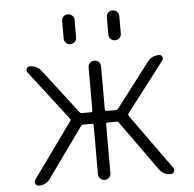

<svg xmlns="http://www.w3.org/2000/svg" viewBox="-52 -810 847 840"><g transform="rotate(-5 371.0 -389.5)"><path d="M346.7 -48.8V-263.7Q346.7 -270.5 339.8 -270.5H302.7Q294.9 -270.5 291 -264.6L135.7 -47.9Q117.2 -21.5 85 -21.5Q75.2 -21.5 70.3 -30.3Q68.4 -34.2 68.4 -38.1Q68.4 -43 71.3 -47.9L246.1 -291Q250 -296.9 245.1 -302.7L78.1 -519.5Q72.3 -527.3 76.7 -536.1Q81.1 -544.9 89.8 -544.9Q122.1 -544.9 141.6 -519.5L289.1 -327.1Q293.9 -321.3 300.8 -321.3H339.8Q346.7 -321.3 346.7 -328.1V-517.6Q346.7 -529.3 354.5 -537.1Q362.3 -544.9 374 -544.9Q385.7 -544.9 393.6 -537.1Q401.4 -529.3 401.4 -517.6V-328.1Q401.4 -321.3 408.2 -321.3H447.3Q455.1 -321.3 460 -327.1L607.4 -520.5Q627 -544.9 658.2 -544.9Q668 -544.9 671.9 -536.1Q675.8 -527.3 670.9 -520.5L503.9 -302.7Q499 -296.9 502.9 -291L677.7 -47.9Q680.7 -43 680.7 -38.1Q680.7 -34.2 678.7 -30.3Q673.8 -21.5 664.1 -21.5Q631.8 -21.5 613.3 -47.9L458 -264.6Q454.1 -270.5 447.3 -270.5H408.2Q401.4 -270.5 401.4 -263.7V-48.8Q401.4 -37.1 393.6 -29.3Q385.7 -21.5 374 -21.5Q362.3 -21.5 354.5 -29.3Q346.7 -37.1 346.7 -48.8ZM249 -653.3V-729.5Q249 -741.2 256.8 -749Q264.6 -756.8 276.4 -756.8Q288.1 -756.8 295.9 -749Q303.7 -741.2 303.7 -729.5V-653.3Q303.7 -641.6 295.9 -633.8Q288.1 -626 276.4 -626Q264.6 -626 256.8 -633.8Q249 -641.6 249 -653.3ZM445.3 -653.3V-729.5Q445.3 -741.2 453.1 -749Q460.9 -756.8 472.7 -756.8Q484.4 -756.8 492.2 -749Q500 -741.2 500 -729.5V-653.3Q500 -641.6 492.2 -633.8Q484.4 -626 472.7 -626Q460.9 -626 453.1 -633.8Q445.3 -641.6 445.3 -653.3Z"/></g></svg>

Font: irohamaru Light
Style: Regular
Weight: 200
Designer: [Source Han Sans]
Ryoko NISHIZUKA  (kana & ideographs); Paul D. Hunt (Latin, Greek & Cyrillic); Wenlong ZHANG  (bopomofo
Version: Version 1.01